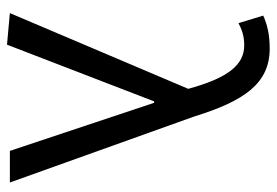

<svg xmlns="http://www.w3.org/2000/svg" viewBox="-138 -626 772 535"><g transform="rotate(90 247.5 -358.0)"><path d="M104 8 262 -402H266L400 0H488L304 -514C261 -653 212 -724 115 -724C72 -724 46 -716 23 -706L44 -637C61 -646 79 -653 106 -653C161 -653 194 -606 221 -518L227 -497L16 0Z"/></g></svg>

Font: DAIFUKU Sans
Style: Regular
Weight: 400
Designer: Original font ‘Source Han Sans JP’ : Paul D. Hunt
Foundry: Daifuku
Version: Version 1.000